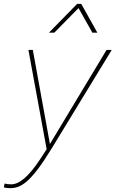

<svg xmlns="http://www.w3.org/2000/svg" viewBox="-82 -770 602 1000"><path d="M189 0 500 -510H473L178 -20L89 -510H66L161 7L132 52C63 158 15 190 -24 190C-36 190 -46 189 -58 186L-62 206C-52 209 -41 210 -28 210C29 210 82 176 189 0ZM173 -600H201L327 -728L399 -600H425L341 -750H320Z"/></svg>

Font: Nacelle Thin
Style: Italic
Weight: 100
Italic angle: -12°
Designer: Sora Sagano
Foundry: Sora Sagano
Version: Version 1.000;FEAKit 1.0